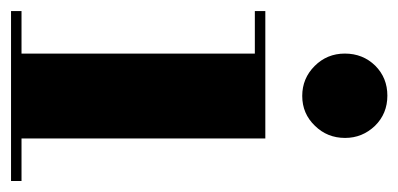

<svg xmlns="http://www.w3.org/2000/svg" viewBox="-207 -515 722 348"><g transform="rotate(90 154.0 -341.0)"><path d="M0 0V-19H77.1V-441.9H0V-460.9H231V-19H308.1V0ZM77.1 -605Q77.1 -637.7 99.1 -660.2Q121.1 -682.1 153.3 -682.1Q186 -682.1 208 -659.7Q230 -636.7 230 -605.5Q230 -573.2 208 -550.8Q186 -527.8 153.8 -527.8Q122.1 -527.8 99.6 -550.3Q77.1 -572.8 77.1 -605Z"/></g></svg>

Font: Hjet
Style: Regular
Weight: 400
Designer: T. Christopher White
Version: Version 1.2